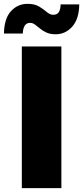

<svg xmlns="http://www.w3.org/2000/svg" viewBox="-73 -966 427 986"><path d="M242.2 -727.5V0H39.1V-727.5ZM212.9 -790Q185.1 -790 165.8 -798.8Q146.5 -807.6 132.6 -819.3Q118.7 -831.1 106.7 -839.8Q94.7 -848.6 81.1 -848.6Q46.4 -848.6 43.9 -793.9H-52.7Q-51.3 -871.1 -16.6 -908.7Q18.1 -946.3 68.4 -946.3Q105 -946.3 127.9 -932.4Q150.9 -918.5 167.2 -904.3Q183.6 -890.1 200.2 -890.1Q220.7 -890.1 229.2 -904.1Q237.8 -918 238.3 -943.4H334Q333 -868.2 297.9 -829.1Q262.7 -790 212.9 -790Z"/></svg>

Font: Inter Display Black
Style: Regular
Weight: 900
Designer: Rasmus Andersson
Foundry: rsms
Version: Version 4.000;git-a52131595